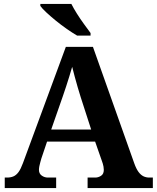

<svg xmlns="http://www.w3.org/2000/svg" viewBox="-20 -951 793 971"><path d="M4 0V-53H16Q34 -53 48 -59Q62 -65 73.5 -80.5Q85 -96 96 -126L313 -714H450L659 -125Q669 -97 680.5 -81.5Q692 -66 705.5 -59.5Q719 -53 735 -53H753V0H423V-53H462Q477 -53 491 -62Q505 -71 505 -92Q505 -100 503.5 -108Q502 -116 500 -123Q498 -130 496 -135L461 -235H218L189 -149Q187 -141 184 -131Q181 -121 179 -110.5Q177 -100 177 -92Q177 -73 191 -63Q205 -53 222 -53H264V0ZM239 -296H441L388 -460Q381 -483 373 -509.5Q365 -536 358 -563Q351 -590 345 -613Q339 -592 331 -566Q323 -540 314.5 -514Q306 -488 298 -465ZM370 -771Q346 -785 318 -804.5Q290 -824 263 -846Q236 -868 214.5 -888Q193 -908 184 -921V-931H341Q352 -909 369 -882Q386 -855 405 -829Q424 -803 438 -784V-771Z"/></svg>

Font: Noto Serif Kannada
Style: Bold
Weight: 700
Version: Version 2.003